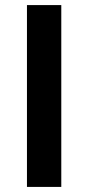

<svg xmlns="http://www.w3.org/2000/svg" viewBox="-20 -735 347 755"><path d="M221 0H86V-715H221Z"/></svg>

Font: Wix Madefor Display
Style: Bold
Weight: 700
Designer: Dalton Maag Ltd
Foundry: Dalton Maag Ltd
Version: Version 3.100